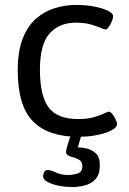

<svg xmlns="http://www.w3.org/2000/svg" viewBox="-20 -549 525 779"><path d="M289 -529Q328 -529 362 -522.5Q396 -516 417.5 -505.5Q439 -495 439 -483Q439 -475 433.5 -462Q428 -449 421 -439Q414 -429 407 -429Q406 -429 403 -430.5Q400 -432 396 -433Q382 -439 355 -448Q328 -457 287 -457Q221 -457 181.5 -413.5Q142 -370 142 -266Q142 -161 177 -113.5Q212 -66 297 -66Q339 -66 367.5 -75.5Q396 -85 410 -92Q414 -94 417 -95Q420 -96 421 -96Q428 -96 436 -86Q444 -76 449.5 -64Q455 -52 455 -45Q455 -36 443 -27Q431 -18 409.5 -10.5Q388 -3 359.5 1.5Q331 6 298 6Q176 6 114 -56.5Q52 -119 52 -264Q52 -342 72.5 -393.5Q93 -445 127.5 -474.5Q162 -504 204 -516.5Q246 -529 289 -529ZM310 0 293 59 284 49H300Q311 49 331.5 53.5Q352 58 368.5 73Q385 88 385 121Q385 160 366.5 179Q348 198 321.5 204Q295 210 270 210Q248 210 221 205Q194 200 174.5 190Q155 180 155 167Q155 158 159 149.5Q163 141 174 141Q186 141 207 151Q228 161 257 161Q275 161 294.5 155Q314 149 314 126Q314 109 304 101.5Q294 94 281 90.5Q268 87 258 82.5Q248 78 248 68Q248 64 249 58.5Q250 53 254 39.5Q258 26 267 0Z"/></svg>

Font: Asap VF Beta
Style: Regular
Weight: 400
Designer: Pablo Cosgaya
Foundry: Pablo Cosgaya
Version: Version 1.007